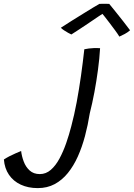

<svg xmlns="http://www.w3.org/2000/svg" viewBox="-266 -698 688 986"><path d="M-72 268Q-121.5 268 -159.5 250.2Q-197.5 232.5 -220 199.5Q-242.5 166.5 -246 121Q-234 113 -217.8 104.5Q-201.5 96 -185 89Q-168.5 82 -157.5 77.5Q-154.5 104 -144.2 131.5Q-134 159 -113.8 177.5Q-93.5 196 -61.5 196Q-30 196 -5 174.2Q20 152.5 39.5 116.2Q59 80 74 36.8Q89 -6.5 100 -49.5Q115.5 -107.5 127.8 -173.2Q140 -239 149.8 -308Q159.5 -377 167 -445Q177.5 -447.5 190.5 -449Q203.5 -450.5 215.5 -451Q234 -451.5 248 -450.5Q245 -398 237.2 -340Q229.5 -282 218.8 -224.5Q208 -167 195 -116Q185.5 -56 170.5 0.5Q155.5 57 133.8 105.5Q112 154 82.5 190.5Q53 227 14.8 247.5Q-23.5 268 -72 268ZM295 -678Q310.5 -659.5 329.5 -635.5Q348.5 -611.5 368 -587Q387.5 -562.5 402 -542.5Q389.5 -531.5 374.5 -523.5Q359.5 -515.5 347 -510Q338.5 -524 324.5 -543Q310.5 -562 296 -581Q281.5 -600 270.5 -614Q259.5 -628 256.5 -631H266.5Q261 -628 241.2 -614.5Q221.5 -601 195 -583.2Q168.5 -565.5 143 -548.5Q117.5 -531.5 100.5 -521Q95 -523.5 83.8 -529.5Q72.5 -535.5 62 -542.8Q51.5 -550 46.5 -555.5Q72 -572.5 102.2 -591.2Q132.5 -610 161.5 -628Q190.5 -646 212.8 -659.5Q235 -673 244.5 -678Q250 -678.5 259.5 -678.5Q269 -678.5 278.8 -678.5Q288.5 -678.5 295 -678Z"/></svg>

Font: Grandstander Thin Light
Style: Italic
Weight: 300
Italic angle: -15°
Version: Version 1.200